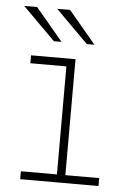

<svg xmlns="http://www.w3.org/2000/svg" viewBox="-51 -734 502 772"><g transform="rotate(5 200.0 -348.0)"><path d="M60 0V-32H205.5V-468H60V-500H239.5V-32H376V0ZM279.5 -564.5 148.5 -695.5H200.5L310.5 -564.5ZM146.5 -564.5 15.5 -695.5H67.5L177.5 -564.5Z"/></g></svg>

Font: Trispace SemiCondensed Thin
Style: Regular
Weight: 100
Width: 4
Designer: Tyler Finck
Foundry: Etcetera Type Company
Version: Version 1.210; ttfautohint (v1.8.3)